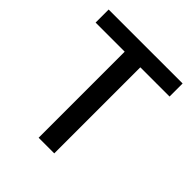

<svg xmlns="http://www.w3.org/2000/svg" viewBox="-199 -872 1008 1008"><g transform="rotate(45 305.0 -368.0)"><path d="M247 0H363V-639H580V-736H31V-639H247Z"/></g></svg>

Font: Noto Sans CJK JP Medium
Style: Regular
Weight: 500
Designer: Ryoko NISHIZUKA (kana & ideographs); Paul D. Hunt (Latin, Greek & Cyrillic); Wenlong ZHANG (bopomofo); Sandoll Communica
Foundry: Adobe Systems Incorporated
Version: Version 1.004;PS 1.004;hotconv 1.0.82;makeotf.lib2.5.63406